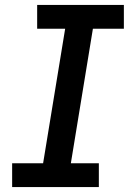

<svg xmlns="http://www.w3.org/2000/svg" viewBox="-20 -755 540 775"><path d="M29 0V-96H154L243 -639H130V-735H480V-639H355L266 -96H379V0Z"/></svg>

Font: Iosevka SS18
Style: Bold Italic
Weight: 700
Italic angle: -9°
Monospace: yes
Designer: Belleve Invis
Foundry: Belleve Invis
Version: Version 25.1.1; ttfautohint (v1.8.4)